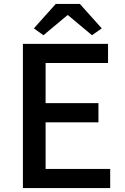

<svg xmlns="http://www.w3.org/2000/svg" viewBox="-20 -961 640 981"><path d="M97 0H543V-98H213V-336H483V-434H213V-639H532V-737H97ZM202 -781 324 -883H328L450 -781L500 -816L388 -941H265L153 -816Z"/></svg>

Font: Source Han Sans JP Medium
Style: Regular
Weight: 500
Designer: Ryoko NISHIZUKA 西塚涼子 (kana, bopomofo & ideographs); Paul D. Hunt (Latin, Greek & Cyrillic); Sandoll Communications 산돌커뮤니
Foundry: Adobe
Version: Version 2.002;hotconv 1.0.116;makeotfexe 2.5.65601